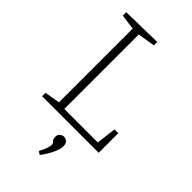

<svg xmlns="http://www.w3.org/2000/svg" viewBox="-282 -779 1114 1114"><g transform="rotate(45 275.0 -222.0)"><path d="M488 -161H519V0H55V-28L149 -44V-649L55 -662V-690L305 -695V-667L198 -650V-39H473ZM286 251 266 238Q282 209 288 189.5Q294 170 294 161Q294 147 284.5 139.5Q275 132 275 113Q275 95 286.5 85.5Q298 76 312 76Q325 76 336.5 86Q348 96 348 117Q348 139 333 173.5Q318 208 286 251Z"/></g></svg>

Font: Bitter Light
Style: Regular
Weight: 300
Designer: Sol Matas, and Bitter project Authors
Foundry: Sol Matas
Version: Version 2.001